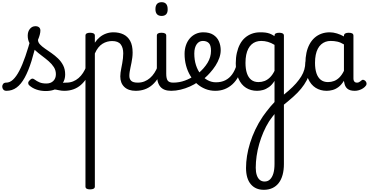

<svg xmlns="http://www.w3.org/2000/svg" viewBox="-114 -815 3378 1759"><path d="M-55 17Q-74 17 -83.5 5.5Q-93 -6 -93.5 -20.5Q-94 -35 -85 -46.5Q-76 -58 -57 -58Q-24 -58 5.5 -85.5Q35 -113 63 -166.5Q91 -220 118.5 -299.5Q146 -379 174 -483L229 -469Q203 -347 174.5 -256Q146 -165 112.5 -104Q79 -43 38 -13Q-3 17 -55 17ZM305 19Q259 19 219 5Q179 -9 151 -36Q144 -44 144.5 -56Q145 -68 159 -81Q170 -92 179 -94.5Q188 -97 199 -89Q225 -70 249.5 -60Q274 -50 311 -50Q351 -50 374.5 -73.5Q398 -97 398 -135Q398 -171 379.5 -200Q361 -229 331.5 -254.5Q302 -280 269 -304.5Q236 -329 206.5 -356Q177 -383 158.5 -415.5Q140 -448 140 -488Q140 -526 160 -550.5Q180 -575 211 -575Q232 -575 244 -564.5Q256 -554 256 -535Q256 -519 250.5 -497.5Q245 -476 234 -450Q234 -428 252 -408.5Q270 -389 298.5 -369.5Q327 -350 358.5 -328Q390 -306 418.5 -278.5Q447 -251 465 -215.5Q483 -180 483 -133Q483 -66 434.5 -23.5Q386 19 305 19ZM474 17Q450 17 425.5 11.5Q401 6 377.5 3.5Q354 1 329 12L350 -16Q385 -34 409.5 -43Q434 -52 453.5 -55Q473 -58 493 -58Q502 -58 504 -46.5Q506 -35 502 -20.5Q498 -6 490.5 5.5Q483 17 474 17Z M475 17Q461 17 454.5 5.5Q448 -6 449.5 -20.5Q451 -35 462 -46.5Q473 -58 494 -58Q527 -58 555 -69Q583 -80 606 -100Q629 -120 646.5 -147Q664 -174 676 -205Q682 -220 693.5 -218.5Q705 -217 713.5 -207Q722 -197 719 -186Q704 -138 680.5 -100.5Q657 -63 626.5 -36.5Q596 -10 558 3.5Q520 17 475 17Z M711 920Q690 920 679.5 913.5Q669 907 669 894V-489Q669 -502 679.5 -508.5Q690 -515 711 -515Q733 -515 744 -508.5Q755 -502 755 -489V-424Q774 -453 800 -474.5Q826 -496 858 -507.5Q890 -519 925 -519Q977 -519 1016.5 -500Q1056 -481 1078.5 -440.5Q1101 -400 1101 -334Q1101 -310 1098 -286.5Q1095 -263 1090.5 -240.5Q1086 -218 1081.5 -197Q1077 -176 1074 -156.5Q1071 -137 1071 -120Q1071 -91 1088 -74.5Q1105 -58 1148 -58Q1162 -58 1168.5 -46.5Q1175 -35 1173.5 -20.5Q1172 -6 1161 5.5Q1150 17 1129 17Q1062 17 1025 -18.5Q988 -54 988 -115Q988 -131 990.5 -150.5Q993 -170 997.5 -191.5Q1002 -213 1006 -236Q1010 -259 1012.5 -281.5Q1015 -304 1015 -326Q1015 -379 991.5 -409Q968 -439 913 -439Q891 -439 868.5 -433Q846 -427 825 -414Q804 -401 786.5 -379Q769 -357 755 -325V894Q755 907 744 913.5Q733 920 711 920Z M1129 17Q1115 17 1108.5 5.5Q1102 -6 1103.5 -20.5Q1105 -35 1116 -46.5Q1127 -58 1148 -58Q1181 -58 1209 -69Q1237 -80 1260 -100Q1283 -120 1300.5 -147Q1318 -174 1330 -205Q1336 -220 1347.5 -218.5Q1359 -217 1367.5 -207Q1376 -197 1373 -186Q1358 -138 1334.5 -100.5Q1311 -63 1280.5 -36.5Q1250 -10 1212 3.5Q1174 17 1129 17Z M1454 17Q1420 17 1395 7.5Q1370 -2 1354 -21.5Q1338 -41 1330.5 -70.5Q1323 -100 1323 -140V-489Q1323 -502 1333.5 -508.5Q1344 -515 1365 -515Q1387 -515 1398 -508.5Q1409 -502 1409 -489V-140Q1409 -95 1422.5 -76.5Q1436 -58 1473 -58Q1487 -58 1494 -46.5Q1501 -35 1499.5 -20.5Q1498 -6 1487 5.5Q1476 17 1454 17ZM1367 -669Q1339 -669 1324.5 -684.5Q1310 -700 1310 -731Q1310 -763 1324.5 -779Q1339 -795 1367 -795Q1394 -795 1408 -779Q1422 -763 1422 -731Q1423 -700 1408.5 -684.5Q1394 -669 1367 -669Z M1454 17Q1435 17 1428.5 5.5Q1422 -6 1426 -20.5Q1430 -35 1442 -46.5Q1454 -58 1473 -58Q1529 -58 1580.5 -77Q1632 -96 1669 -124Q1683 -133 1693 -128Q1703 -123 1708 -110.5Q1713 -98 1711.5 -84.5Q1710 -71 1699 -64Q1667 -41 1625.5 -22.5Q1584 -4 1540 6.5Q1496 17 1454 17Z M1673 -121Q1695 -136 1714.5 -153.5Q1734 -171 1750 -189Q1772 -214 1787.5 -239.5Q1803 -265 1811 -292.5Q1819 -320 1819 -349Q1819 -401 1799 -420.5Q1779 -440 1745 -440Q1731 -440 1724.5 -452Q1718 -464 1718.5 -479.5Q1719 -495 1726.5 -507Q1734 -519 1748 -519Q1805 -519 1840.5 -496Q1876 -473 1892 -435.5Q1908 -398 1908 -355Q1908 -321 1895.5 -285Q1883 -249 1861 -214.5Q1839 -180 1810 -148Q1789 -124 1765 -103Q1741 -82 1715 -64Z M1859 17Q1810 17 1767.5 0Q1725 -17 1690 -48Q1655 -79 1629.5 -121.5Q1604 -164 1590.5 -214.5Q1577 -265 1577 -321Q1577 -364 1589.5 -400.5Q1602 -437 1625 -463.5Q1648 -490 1679.5 -504.5Q1711 -519 1748 -519Q1762 -519 1768.5 -507Q1775 -495 1774.5 -479.5Q1774 -464 1766 -452Q1758 -440 1744 -440Q1727 -440 1713 -432.5Q1699 -425 1688.5 -410.5Q1678 -396 1672 -374.5Q1666 -353 1666 -324Q1666 -266 1681.5 -218Q1697 -170 1724.5 -135Q1752 -100 1788 -80.5Q1824 -61 1864 -61Q1914 -61 1951 -80Q1988 -99 2013 -134Q2038 -169 2052 -216Q2054 -224 2068 -225.5Q2082 -227 2094.5 -222.5Q2107 -218 2104 -208Q2092 -156 2070 -114.5Q2048 -73 2016 -43.5Q1984 -14 1944.5 1.5Q1905 17 1859 17Z M2303 924Q2227 924 2183.5 872.5Q2140 821 2140 723Q2140 671 2149 613.5Q2158 556 2177 495Q2196 434 2225 372.5Q2254 311 2294 252Q2310 230 2327.5 206.5Q2345 183 2364 161Q2383 139 2401 120V-74Q2378 -37 2350.5 -17.5Q2323 2 2295.5 9.5Q2268 17 2241 17Q2184 17 2140 -10.5Q2096 -38 2071 -94Q2046 -150 2046 -235Q2046 -287 2056 -331Q2066 -375 2084.5 -410Q2103 -445 2130.5 -469Q2158 -493 2193 -506Q2228 -519 2270 -519Q2298 -519 2318 -516.5Q2338 -514 2357.5 -507Q2377 -500 2401 -484V-489Q2401 -502 2411.5 -508.5Q2422 -515 2444 -515Q2465 -515 2476 -508.5Q2487 -502 2487 -489V688Q2487 743 2475 787Q2463 831 2439.5 861.5Q2416 892 2381.5 908Q2347 924 2303 924ZM2310 848Q2340 848 2360 828.5Q2380 809 2390.5 773.5Q2401 738 2401 687V230Q2391 242 2382 254Q2373 266 2365.5 276.5Q2358 287 2351 297Q2322 343 2299.5 395.5Q2277 448 2261 503Q2245 558 2237 614Q2229 670 2229 722Q2229 761 2238.5 789.5Q2248 818 2266 833Q2284 848 2310 848ZM2254 -63Q2283 -63 2309.5 -73Q2336 -83 2359.5 -106Q2383 -129 2401 -166V-404Q2370 -423 2340 -431.5Q2310 -440 2279 -440Q2253 -440 2230.5 -432Q2208 -424 2190.5 -408Q2173 -392 2160.5 -368Q2148 -344 2141.5 -312Q2135 -280 2135 -239Q2135 -184 2148 -144.5Q2161 -105 2187.5 -84Q2214 -63 2254 -63Z M2471 157Q2462 164 2451 158Q2440 152 2432.5 140Q2425 128 2425 114Q2425 100 2436 92Q2488 52 2528.5 17Q2569 -18 2598 -51Q2627 -84 2646 -115Q2665 -146 2674 -178Q2683 -210 2683 -243Q2683 -257 2695.5 -261.5Q2708 -266 2720.5 -261.5Q2733 -257 2733 -243Q2733 -197 2723.5 -155.5Q2714 -114 2694.5 -77Q2675 -40 2644.5 -2.5Q2614 35 2570.5 73.5Q2527 112 2471 157Z M2879 17Q2822 17 2778 -10.5Q2734 -38 2709 -94Q2684 -150 2684 -235Q2684 -287 2693.5 -331Q2703 -375 2722 -410Q2741 -445 2768 -469Q2795 -493 2830 -506Q2865 -519 2907 -519Q2939 -519 2973 -508.5Q3007 -498 3037 -481V-486Q3037 -501 3048 -508Q3059 -515 3081 -515Q3103 -515 3113.5 -508.5Q3124 -502 3124 -488V-96Q3124 -83 3128 -74.5Q3132 -66 3139 -62Q3146 -58 3155 -58Q3165 -58 3171.5 -60.5Q3178 -63 3184.5 -68Q3191 -73 3200 -80Q3207 -86 3216 -83.5Q3225 -81 3234 -73Q3243 -63 3244 -52Q3245 -41 3240 -33Q3229 -17 3212 -6Q3195 5 3175.5 11Q3156 17 3136 17Q3113 17 3096 12Q3079 7 3067 -3.5Q3055 -14 3048.5 -29Q3042 -44 3039 -63Q3039 -64 3038 -67.5Q3037 -71 3037 -75Q3014 -38 2987.5 -18Q2961 2 2933 9.5Q2905 17 2879 17ZM2772 -239Q2772 -184 2785 -144.5Q2798 -105 2824.5 -84Q2851 -63 2891 -63Q2920 -63 2946.5 -73Q2973 -83 2996 -106Q3019 -129 3037 -166V-408Q3006 -427 2977 -433.5Q2948 -440 2916 -440Q2890 -440 2868 -432Q2846 -424 2828 -408Q2810 -392 2797.5 -368Q2785 -344 2778.5 -312Q2772 -280 2772 -239Z"/></svg>

Font: Playwrite BE WAL
Style: Regular
Weight: 400
Designer: Veronika Burian, José Scaglione
Foundry: TypeTogether
Version: Version 1.002